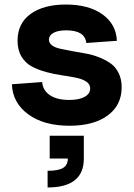

<svg xmlns="http://www.w3.org/2000/svg" viewBox="-20 -536 590 843"><path d="M285.2 16.1Q172.4 16.1 103.8 -34.2Q35.2 -84.5 32.2 -166L165 -175.8Q168 -139.2 199 -118.2Q230 -97.2 284.2 -97.2Q327.1 -97.2 351.6 -110.8Q376 -124.5 376 -147.9Q376 -166.5 358.4 -178Q340.8 -189.5 312.7 -195.1Q284.7 -200.7 250.7 -205.6Q216.8 -210.4 182.6 -219.7Q148.4 -229 120.4 -243.7Q92.3 -258.3 74.7 -287.1Q57.1 -315.9 57.1 -356.9Q57.1 -433.6 114.5 -474.9Q171.9 -516.1 269 -516.1Q370.1 -516.1 430.2 -472.7Q490.2 -429.2 493.2 -356.9L358.9 -347.2Q353 -402.8 271 -402.8Q234.4 -402.8 214.6 -391.6Q194.8 -380.4 194.8 -361.8Q194.8 -347.2 208.5 -336.9Q222.2 -326.7 244.6 -322Q267.1 -317.4 295.9 -311.8Q324.7 -306.2 354.5 -301.3Q384.3 -296.4 413.1 -285.2Q441.9 -273.9 464.4 -258.5Q486.8 -243.2 500.5 -216.1Q514.2 -189 514.2 -152.8Q514.2 -74.2 452.9 -29.1Q391.6 16.1 285.2 16.1ZM189 213.9Q236.3 213.9 257.1 201.2Q277.8 188.5 277.8 160.2H198.2V60.1H348.1V160.2Q348.1 287.1 189 287.1Z"/></svg>

Font: Uncut Sans
Style: Bold
Weight: 700
Designer: Kasper Nordkvist
Foundry: UNCUT.wtf
Version: Version 1.304;Glyphs 3.2 (3246)